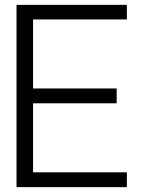

<svg xmlns="http://www.w3.org/2000/svg" viewBox="-20 -770 599 790"><path d="M116 -690V-406H460V-345H116V-61H502V0H48V-750H502V-690Z"/></svg>

Font: Oakes Grotesk Light
Style: Regular
Weight: 300
Designer: Samuel Oakes
Foundry: Samuel Oakes
Version: Version 1.000;PS 001.000;hotconv 1.0.88;makeotf.lib2.5.64775